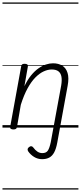

<svg xmlns="http://www.w3.org/2000/svg" viewBox="-20 -1030 653 1550"><path d="M442 123Q433 171 417.5 200Q402 229 378 242Q354 255 320 255Q285 255 255.5 237Q226 219 207 191Q202 182 203 173.5Q204 165 215 157Q225 149 233.5 150.5Q242 152 248 160Q264 182 282 194Q300 206 322 206Q353 206 366.5 185.5Q380 165 390 117L474 -340Q481 -382 476 -410.5Q471 -439 452 -454Q433 -469 397 -469Q367 -469 333.5 -454Q300 -439 266.5 -405.5Q233 -372 203 -317.5Q173 -263 148 -184L117 -4Q115 6 108.5 10.5Q102 15 87 15Q75 15 67.5 10Q60 5 62 -5L151 -495Q153 -506 159 -510.5Q165 -515 179 -515Q194 -515 200.5 -509.5Q207 -504 205 -493L177 -334Q202 -386 231 -421.5Q260 -457 291 -478.5Q322 -500 351.5 -509.5Q381 -519 408 -519Q452 -519 482.5 -500Q513 -481 525.5 -441Q538 -401 526 -337ZM0 490H613V500H0ZM0 -20H613V0H0ZM0 -505H613V-500H0ZM0 -1010H613V-1000H0Z"/></svg>

Font: Playwrite ZA Guides
Style: Regular
Weight: 400
Designer: Veronika Burian, José Scaglione
Foundry: TypeTogether
Version: Version 1.003